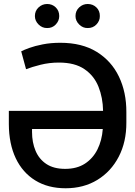

<svg xmlns="http://www.w3.org/2000/svg" viewBox="-20 -957 693 986"><path d="M290 -737.3Q400.9 -737.3 476.6 -690.7Q552.2 -644 590.8 -563.5Q629.4 -482.9 628.9 -380.9V-328.1Q629.4 -228.5 589.8 -152.3Q550.3 -76.2 480 -33.2Q409.7 9.8 316.9 9.8Q226.6 9.8 161.4 -30.3Q96.2 -70.3 61 -144Q25.9 -217.8 25.4 -319.3V-387.7H509.3Q508.3 -455.1 485.8 -511.5Q463.4 -567.9 413.8 -601.8Q364.3 -635.7 282.7 -635.7Q233.4 -635.7 188.7 -624.5Q144 -613.3 113.8 -601.6L88.9 -693.4Q101.6 -700.2 130.1 -710.7Q158.7 -721.2 199.7 -729.2Q240.7 -737.3 290 -737.3ZM314.5 -89.8Q375 -89.8 416.3 -116.7Q457.5 -143.6 480.5 -189.7Q503.4 -235.8 507.8 -294.4H144.5V-279.3Q144.5 -225.6 162.6 -182.6Q180.7 -139.6 218.3 -114.7Q255.9 -89.8 314.5 -89.8ZM222.2 -813Q196.8 -812.5 178 -831.3Q159.2 -850.1 159.2 -874.5Q159.2 -901.4 178 -918.9Q196.8 -936.5 222.2 -936.5Q248.5 -936.5 266.4 -918.9Q284.2 -901.4 284.2 -874.5Q284.2 -850.1 266.4 -831.3Q248.5 -812.5 222.2 -813ZM430.2 -813Q405.3 -812.5 386.5 -831.3Q367.7 -850.1 367.7 -874.5Q367.7 -901.4 386.5 -918.9Q405.3 -936.5 430.2 -936.5Q457 -936.5 475.1 -918.9Q493.2 -901.4 492.7 -874.5Q493.2 -850.1 475.1 -831.3Q457 -812.5 430.2 -813Z"/></svg>

Font: Inter Tight Medium
Style: Regular
Weight: 500
Designer: Rasmus Andersson
Foundry: rsms
Version: Version 3.004; ttfautohint (v1.8.4.7-5d5b)